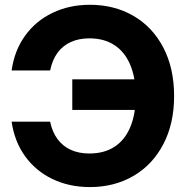

<svg xmlns="http://www.w3.org/2000/svg" viewBox="-20 -759 767 791"><path d="M27.9 -257.8H186.4Q195.4 -214.9 217.2 -185.7Q239 -156.4 272.1 -141.5Q305.2 -126.6 348.2 -126.6Q409.3 -126.6 452 -154.5Q494.6 -182.4 516.8 -235.6Q539.1 -288.8 539.1 -363.3Q539.1 -438 516.8 -491.3Q494.6 -544.6 452 -572.8Q409.3 -601 348.2 -601Q305 -601 271.7 -585.9Q238.5 -570.9 216.9 -541.4Q195.4 -511.9 186.6 -468.8H27.9Q39.1 -549.9 82.8 -611.1Q126.6 -672.3 195.9 -705.8Q265.2 -739.3 350.6 -739.3Q450.8 -739.3 529.5 -693.8Q608.3 -648.2 652.8 -563.1Q697.3 -477.9 697.3 -363.3Q697.3 -249.6 652.7 -164.6Q608.1 -79.6 529.3 -33.9Q450.6 11.7 350.6 11.7Q265.2 11.7 196 -21.5Q126.9 -54.8 83.1 -115.7Q39.4 -176.7 27.9 -257.8ZM277.8 -432.3H564.9V-306.2H277.8Z"/></svg>

Font: Intratopia Thin
Style: Regular
Weight: 100
Designer: Rasmus Andersson
Foundry: rsms
Version: Version 3.000;Glyphs 3.2.3 (3260)